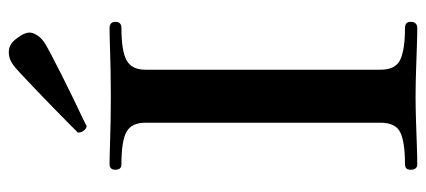

<svg xmlns="http://www.w3.org/2000/svg" viewBox="-296 -708 1004 453"><g transform="rotate(-90 206.5 -482.0)"><path d="M45 0Q32 0 32 -16Q32 -29 45 -29Q97 -29 120 -40Q143 -51 143 -87V-641Q143 -674 121.5 -686Q100 -698 45 -698Q32 -698 32 -712Q32 -726 45 -726Q62 -726 89.5 -725Q117 -724 148 -723.5Q179 -723 205 -723Q230 -723 261.5 -723.5Q293 -724 321.5 -725Q350 -726 366 -726Q381 -726 381 -712Q381 -698 366 -698Q313 -698 290.5 -686Q268 -674 268 -641V-87Q268 -51 292 -40Q316 -29 366 -29Q381 -29 381 -16Q381 0 366 0Q350 0 321.5 -1Q293 -2 261.5 -3Q230 -4 205 -4Q179 -4 148 -3Q117 -2 89.5 -1Q62 0 45 0ZM135 -780Q128 -781 123.5 -788Q119 -795 120 -801Q123 -804 138 -819Q153 -834 174.5 -855Q196 -876 218 -897Q240 -918 257.5 -934.5Q275 -951 282 -955Q296 -965 313.5 -963.5Q331 -962 344 -942Q360 -921 354 -906Q348 -891 334 -881Q327 -876 306 -865Q285 -854 257.5 -840Q230 -826 203 -813Q176 -800 157 -791Q138 -782 135 -780Z"/></g></svg>

Font: Zen Antique
Style: Regular
Weight: 400
Designer: Yoshimichi Ohira
Foundry: Positype
Version: Version 1.001